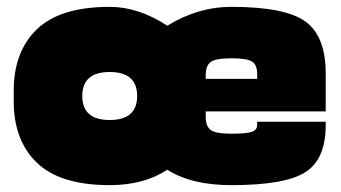

<svg xmlns="http://www.w3.org/2000/svg" viewBox="-20 -530 995 560"><path d="M380 -250Q380 -180 300 -180Q220 -180 220 -250Q220 -320 300 -320Q380 -320 380 -250ZM300 10Q400 10 468 -35Q538 10 655 10Q812 10 871 -28Q930 -66 930 -165V-175H730V-165Q730 -151 714.5 -145.5Q699 -140 655 -140Q610 -140 595 -150.5Q580 -161 580 -190V-310Q580 -339 595 -349.5Q610 -360 655 -360Q700 -360 715 -350.5Q730 -341 730 -315V-300H536V-205H930V-315Q930 -425 870.5 -467.5Q811 -510 655 -510Q557 -510 468 -455Q384 -510 300 -510Q156 -510 88 -445Q20 -380 20 -265V-235Q20 -120 88 -55Q156 10 300 10Z"/></svg>

Font: Millimetre
Style: Extrablack
Weight: 900
Designer: Jérémy Landes
Version: Version 1.0